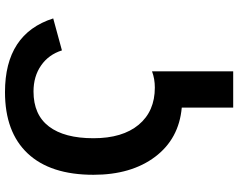

<svg xmlns="http://www.w3.org/2000/svg" viewBox="-112 -626 946 762"><g transform="rotate(-90 361.0 -245.0)"><path d="M314.9 207.5V3.4Q190.9 -7.8 119.6 -102.5Q48.3 -197.3 48.3 -347.2Q48.3 -518.1 133.1 -608.2Q217.8 -698.2 376.5 -698.2Q607.9 -698.2 668.9 -506.8L542 -472.2Q525.4 -524.9 482.2 -554.9Q439 -585 378.9 -585Q286.6 -585 240 -523.7Q193.4 -462.4 193.4 -347.2Q193.4 -231.9 246.8 -167.7Q300.3 -103.5 394.5 -103.5Q429.2 -103.5 459 -114.7V207.5Z"/></g></svg>

Font: Liberation Sans
Style: Bold
Weight: 700
Designer: Steve Matteson
Foundry: Ascender Corporation
Version: Version 2.1.5